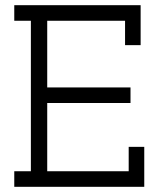

<svg xmlns="http://www.w3.org/2000/svg" viewBox="-20 -720 611 740"><path d="M536 0V-154H476V-60H162V-323H483V-383H162V-640H462V-546H522V-700H35V-640H99V-60H35V0Z"/></svg>

Font: Josefin Slab Thin SemiBold
Style: Regular
Weight: 600
Version: Version 2.000